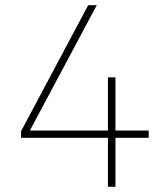

<svg xmlns="http://www.w3.org/2000/svg" viewBox="-20 -720 640 740"><path d="M61 -189V-214L320 -700H353L92 -211L86 -217H553V-189ZM396 0V-422H425V0Z"/></svg>

Font: SUSE Thin
Style: Regular
Weight: 250
Designer: Rene Bieder
Foundry: SUSE
Version: Version 1.000